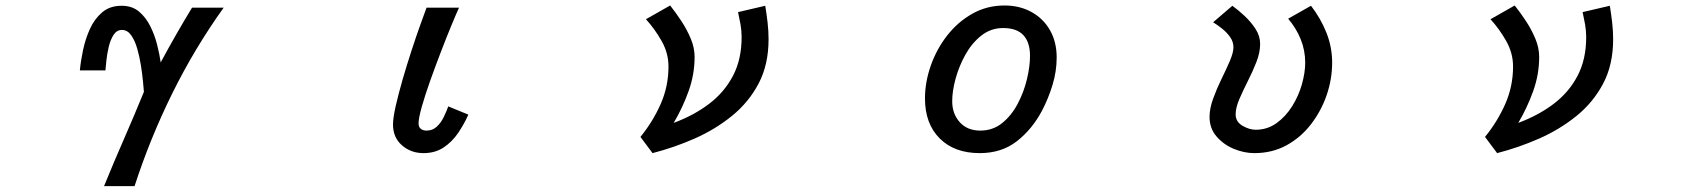

<svg xmlns="http://www.w3.org/2000/svg" viewBox="-20 -541 6040 682"><path d="M349.6 120.1Q383.8 36.1 420.4 -47.4Q457 -130.9 491.2 -214.8Q490.2 -226.6 487.8 -252.4Q485.4 -278.3 480.5 -309.1Q475.6 -339.8 467.3 -368.7Q459 -397.5 445.8 -416Q432.6 -434.6 413.1 -434.6Q394.5 -434.6 383.3 -417Q372.1 -399.4 366.2 -374.5Q360.4 -349.6 357.9 -326.2Q355.5 -302.7 354.5 -291H263.7Q266.6 -323.2 274.9 -362.8Q283.2 -402.3 299.3 -438Q315.4 -473.6 342.8 -497.1Q370.1 -520.5 412.1 -520.5Q449.2 -520.5 473.6 -500Q498 -479.5 513.7 -448.2Q529.3 -417 538.1 -382.3Q546.9 -347.7 550.8 -319.3Q577.1 -368.2 605 -417Q632.8 -465.8 662.1 -513.7H774.4Q670.9 -369.1 591.8 -209Q512.7 -48.8 458 120.1Z M1484.4 2.9Q1439.5 2.9 1407.7 -24.9Q1376 -52.7 1376 -98.6Q1376 -122.1 1385.7 -165Q1395.5 -208 1410.6 -260.3Q1425.8 -312.5 1442.4 -363.3Q1459 -414.1 1473.6 -454.6Q1488.3 -495.1 1495.1 -513.7H1610.4Q1600.6 -492.2 1583 -449.7Q1565.4 -407.2 1545.4 -355Q1525.4 -302.7 1507.3 -252Q1489.3 -201.2 1478 -161.1Q1466.8 -121.1 1466.8 -102.5Q1466.8 -89.8 1474.6 -83.5Q1482.4 -77.1 1495.1 -77.1Q1516.6 -77.1 1531.7 -91.3Q1546.9 -105.5 1556.6 -126Q1566.4 -146.5 1572.3 -163.1L1643.6 -133.8Q1628.9 -100.6 1607.4 -68.8Q1585.9 -37.1 1555.7 -17.1Q1525.4 2.9 1484.4 2.9Z M2297.9 2.9 2254.9 -54.7Q2298.8 -108.4 2326.7 -171.4Q2354.5 -234.4 2354.5 -304.7Q2354.5 -352.5 2330.1 -395.5Q2305.7 -438.5 2274.4 -472.7L2360.4 -521.5Q2379.9 -497.1 2399.9 -466.8Q2419.9 -436.5 2433.6 -403.8Q2447.3 -371.1 2447.3 -338.9Q2447.3 -276.4 2425.8 -216.8Q2404.3 -157.2 2373 -104.5Q2444.3 -130.9 2498.5 -171.9Q2552.7 -212.9 2583.5 -271.5Q2614.3 -330.1 2614.3 -409.2Q2614.3 -431.6 2610.4 -454.1Q2606.4 -476.6 2601.6 -498L2698.2 -520.5Q2703.1 -491.2 2706.5 -461.4Q2710 -431.6 2710 -401.4Q2710 -311.5 2674.8 -244.6Q2639.6 -177.7 2580.1 -129.4Q2520.5 -81.1 2447.3 -48.8Q2374 -16.6 2297.9 2.9Z M3460 2.9Q3370.1 2.9 3317.9 -49.3Q3265.6 -101.6 3265.6 -191.4Q3265.6 -249 3286.1 -307.6Q3306.6 -366.2 3344.2 -414.6Q3381.8 -462.9 3433.6 -492.2Q3485.4 -521.5 3547.9 -521.5Q3602.5 -521.5 3644.5 -498Q3686.5 -474.6 3710 -433.1Q3733.4 -391.6 3733.4 -336.9Q3733.4 -288.1 3718.8 -239.7Q3704.1 -191.4 3681.6 -148.4Q3646.5 -82 3592.3 -39.6Q3538.1 2.9 3460 2.9ZM3461.9 -77.1Q3506.8 -77.1 3540 -104Q3573.2 -130.9 3595.2 -172.9Q3617.2 -214.8 3627.9 -260.3Q3638.7 -305.7 3638.7 -342.8Q3638.7 -390.6 3615.2 -416Q3591.8 -441.4 3543 -441.4Q3500 -441.4 3466.3 -415Q3432.6 -388.7 3409.7 -347.7Q3386.7 -306.6 3374.5 -262.2Q3362.3 -217.8 3362.3 -181.6Q3362.3 -136.7 3389.2 -106.9Q3416 -77.1 3461.9 -77.1Z M4435.5 2.9Q4399.4 2.9 4362.8 -12.2Q4326.2 -27.3 4301.3 -56.2Q4276.4 -85 4276.4 -126Q4276.4 -155.3 4289.1 -190.4Q4301.8 -225.6 4318.8 -260.3Q4335.9 -294.9 4348.6 -324.7Q4361.3 -354.5 4361.3 -373Q4361.3 -392.6 4349.6 -409.2Q4337.9 -425.8 4320.8 -439.5Q4303.7 -453.1 4289.1 -461.9L4357.4 -520.5Q4377.9 -505.9 4400.9 -484.4Q4423.8 -462.9 4439.9 -438Q4456.1 -413.1 4456.1 -384.8Q4456.1 -354.5 4442.9 -320.8Q4429.7 -287.1 4412.6 -253.4Q4395.5 -219.7 4382.3 -189Q4369.1 -158.2 4369.1 -134.8Q4369.1 -108.4 4393.6 -94.2Q4418 -80.1 4440.4 -80.1Q4481.4 -80.1 4514.2 -103.5Q4546.9 -127 4569.8 -163.6Q4592.8 -200.2 4604.5 -241.7Q4616.2 -283.2 4616.2 -318.4Q4616.2 -362.3 4600.1 -401.9Q4584 -441.4 4555.7 -474.6L4636.7 -520.5Q4670.9 -476.6 4691.4 -425.3Q4711.9 -374 4711.9 -318.4Q4711.9 -259.8 4692.4 -203.1Q4672.9 -146.5 4636.7 -99.6Q4600.6 -52.7 4549.8 -24.9Q4499 2.9 4435.5 2.9Z M5297.9 2.9 5254.9 -54.7Q5298.8 -108.4 5326.7 -171.4Q5354.5 -234.4 5354.5 -304.7Q5354.5 -352.5 5330.1 -395.5Q5305.7 -438.5 5274.4 -472.7L5360.4 -521.5Q5379.9 -497.1 5399.9 -466.8Q5419.9 -436.5 5433.6 -403.8Q5447.3 -371.1 5447.3 -338.9Q5447.3 -276.4 5425.8 -216.8Q5404.3 -157.2 5373 -104.5Q5444.3 -130.9 5498.5 -171.9Q5552.7 -212.9 5583.5 -271.5Q5614.3 -330.1 5614.3 -409.2Q5614.3 -431.6 5610.4 -454.1Q5606.4 -476.6 5601.6 -498L5698.2 -520.5Q5703.1 -491.2 5706.5 -461.4Q5710 -431.6 5710 -401.4Q5710 -311.5 5674.8 -244.6Q5639.6 -177.7 5580.1 -129.4Q5520.5 -81.1 5447.3 -48.8Q5374 -16.6 5297.9 2.9Z"/></svg>

Font: Kosugi
Style: Regular
Weight: 400
Version: Version 4.002